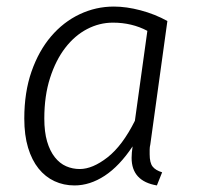

<svg xmlns="http://www.w3.org/2000/svg" viewBox="-20 -554 611 585"><path d="M458 11Q381 -2 381 -73Q381 -88 384 -108Q344 -48 299 -18.5Q254 11 207 11Q174 11 146 -2Q118 -15 97.5 -40.5Q77 -66 65.5 -104Q54 -142 54 -193Q54 -273 76 -336Q98 -399 135.5 -443Q173 -487 222.5 -510.5Q272 -534 327 -534Q365 -534 408.5 -522.5Q452 -511 490 -490L438 -114Q436 -106 436 -98V-84Q436 -58 445 -46.5Q454 -35 474 -29ZM223 -39Q262 -39 307.5 -74.5Q353 -110 391 -186L429 -460Q382 -485 324 -485Q283 -485 245.5 -465.5Q208 -446 179 -408.5Q150 -371 132.5 -316.5Q115 -262 115 -193Q115 -152 123.5 -123Q132 -94 147 -75Q162 -56 181.5 -47.5Q201 -39 223 -39Z"/></svg>

Font: Glekhifnjqigglhiwekvrgaqftz
Style: Regular
Weight: 300
Italic angle: -8°
Designer: Carrois Corporate & Edenspiekermann
Foundry: Carrois Corporate GbR & Edenspiekermann AG
Version: Version 2.001